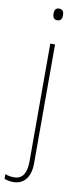

<svg xmlns="http://www.w3.org/2000/svg" viewBox="-137 -758 438 1034"><g transform="rotate(10 82.0 -240.5)"><path d="M73 -690C73 -673 79 -658 98 -658C119 -658 125 -672 125 -690C125 -706 120 -722 98 -722C78 -722 73 -706 73 -690ZM17 241C68 241 110 206 110 122V-528H84V116C84 180 63 215 17 215C0 215 -17 213 -32 206V232C-20 237 -4 241 17 241Z"/></g></svg>

Font: Noto Sans Devanagari SemiCondensed Thin
Style: Regular
Weight: 100
Width: 4
Designer: Jelle Bosma - Monotype Design Team
Foundry: Monotype Imaging Inc.
Version: Version 2.004